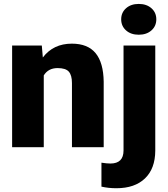

<svg xmlns="http://www.w3.org/2000/svg" viewBox="-20 -765 874 998"><path d="M197.3 -528.3 202.6 -466.3Q257.3 -538.1 353.5 -538.1Q436 -538.1 476.8 -488.8Q517.6 -439.5 519 -340.3V0H354V-333.5Q354 -373.5 337.9 -392.3Q321.8 -411.1 279.3 -411.1Q231 -411.1 207.5 -373V0H43V-528.3ZM787.1 -528.3V18.1Q786.6 111.8 733.4 162.6Q680.2 213.4 585 213.4Q543.9 213.4 507.3 205.1V80.6Q535.6 85 553.7 85Q622.1 85 622.1 17.1V-528.3ZM609.9 -664.6Q609.9 -699.7 635.3 -722.2Q660.6 -744.6 701.2 -744.6Q741.7 -744.6 767.1 -722.2Q792.5 -699.7 792.5 -664.6Q792.5 -629.4 767.1 -606.9Q741.7 -584.5 701.2 -584.5Q660.6 -584.5 635.3 -606.9Q609.9 -629.4 609.9 -664.6Z"/></svg>

Font: Roboto Black
Style: Regular
Weight: 900
Designer: Google
Version: Version 2.134; 2016